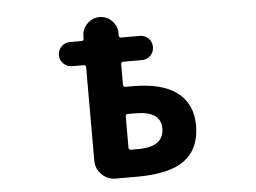

<svg xmlns="http://www.w3.org/2000/svg" viewBox="-50 -781 1100 826"><g transform="rotate(-5 500.0 -368.0)"><path d="M417 -18.6Q381.8 -18.6 356.9 -43.5Q332 -68.4 332 -103.5V-506.8Q332 -516.6 322.3 -516.6H272.5Q251 -516.6 235.4 -531.7Q219.7 -546.9 219.7 -568.8Q219.7 -590.8 235.4 -606Q251 -621.1 272.5 -621.1H322.3Q332 -621.1 332 -630.9V-640.6Q332 -671.9 354.5 -694.3Q377 -716.8 408.2 -716.8Q439.5 -716.8 461.4 -694.3Q483.4 -671.9 483.4 -640.6V-630.9Q483.4 -621.1 493.2 -621.1H574.2Q595.7 -621.1 610.8 -606Q626 -590.8 626 -568.8Q626 -546.9 610.8 -531.7Q595.7 -516.6 574.2 -516.6H493.2Q483.4 -516.6 483.4 -506.8V-418Q483.4 -408.2 493.2 -408.2H525.4Q651.4 -408.2 715.8 -359.4Q781.2 -309.6 781.2 -216.8Q781.2 -116.2 715.8 -67.4Q651.4 -18.6 509.8 -18.6ZM525.4 -136.7Q635.7 -136.7 635.7 -216.8Q635.7 -291 525.4 -291H493.2Q483.4 -291 483.4 -281.2V-146.5Q483.4 -136.7 493.2 -136.7Z"/></g></svg>

Font: Rounded-X Mgen+ 2m bold
Style: Bold
Weight: 700
Designer: [Source Han Sans]
Ryoko NISHIZUKA  (kana & ideographs); Paul D. Hunt (Latin, Greek & Cyrillic); Wenlong ZHANG  (bopomofo
Version: Version 1.059.20150602